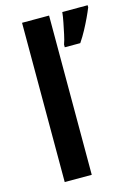

<svg xmlns="http://www.w3.org/2000/svg" viewBox="-116 -822 625 885"><g transform="rotate(-15 196.5 -380.0)"><path d="M209 0H80V-760H209ZM393 -750Q385 -730 373 -704.5Q361 -679 346.5 -652Q332 -625 315 -600H241V-613Q248 -632 253.5 -658.5Q259 -685 264.5 -712Q270 -739 272 -760H393Z"/></g></svg>

Font: Noto Sans NKo Unjoined SemiBold
Style: Regular
Weight: 600
Designer: Monotype Design Team
Foundry: Monotype Imaging Inc.
Version: Version 2.004